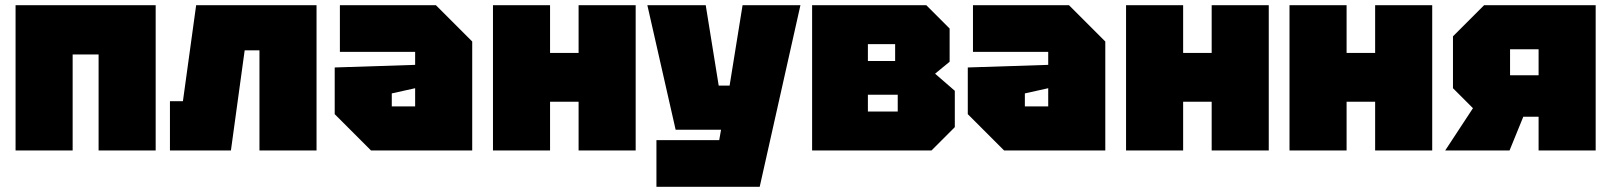

<svg xmlns="http://www.w3.org/2000/svg" viewBox="-20 -580 6210 740"><path d="M40 0V-560H580V0H360V-370H260V0Z M1200 -560V0H980V-386H923L870 0H635V-190H685L736 -560Z M1270 -140V-320L1580 -330V-380H1290V-560H1660L1800 -420V0H1410ZM1490 -220V-170H1580V-240Z M1880 0V-560H2100V-376H2210V-560H2430V0H2210V-188H2100V0Z M2510 140V-40H2752L2759 -80H2584L2475 -560H2700L2750 -250H2792L2842 -560H3065L2908 140Z M3110 -560V0H3570L3660 -90V-230L3584 -296L3640 -342V-470L3550 -560ZM3325 -345V-410H3430V-345ZM3325 -150V-215H3440V-150Z M3710 -140V-320L4020 -330V-380H3730V-560H4100L4240 -420V0H3850ZM3930 -220V-170H4020V-240Z M4320 0V-560H4540V-376H4650V-560H4870V0H4650V-188H4540V0Z M4950 0V-560H5170V-376H5280V-560H5500V0H5280V-188H5170V0Z M5800 -290H5910V-390H5800ZM5580 -240V-440L5700 -560H6130V0H5910V-130H5851L5798 0H5550L5657 -163Z"/></svg>

Font: Tektur Black
Style: Regular
Weight: 900
Designer: Adam Jagosz
Foundry: Adam Jagosz
Version: Version 1.005;gftools[0.9.30]